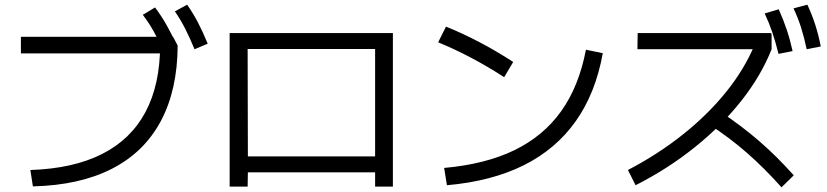

<svg xmlns="http://www.w3.org/2000/svg" viewBox="-20 -802 3497 812"><path d="M657.2 -613.3 692.4 -576.2H68.4V-646.5H711.9L731.4 -609.4Q730.5 -421.9 660.2 -290Q589.8 -158.2 453.6 -88.4Q317.4 -18.6 119.1 -13.7L108.4 -83Q289.1 -88.9 411.1 -150.4Q533.2 -211.9 595.2 -328.1Q657.2 -444.3 657.2 -613.3ZM584 -739.3 635.7 -770.5Q662.1 -735.4 684.1 -696.8Q706.1 -658.2 728.5 -608.4L673.8 -582Q650.4 -632.8 629.9 -669.4Q609.4 -706.1 584 -739.3ZM719.7 -753.9 771.5 -782.2Q797.9 -744.1 818.4 -704.6Q838.9 -665 858.4 -617.2L802.7 -593.8Q782.2 -643.6 762.7 -681.6Q743.2 -719.7 719.7 -753.9Z M951.2 -662.1H1641.6V-12.7H1566.4V-73.2H1028.3L1027.3 -12.7H951.2ZM1566.4 -140.6V-594.7H1027.3L1028.3 -140.6Z M2458 -591.8 2529.3 -577.1Q2499 -408.2 2415 -289.6Q2331.1 -170.9 2194.8 -103Q2058.6 -35.2 1870.1 -18.6L1858.4 -91.8Q2033.2 -107.4 2155.8 -167Q2278.3 -226.6 2353.5 -332Q2428.7 -437.5 2458 -591.8ZM1833 -623 1866.2 -689.5Q2008.8 -631.8 2150.4 -540L2112.3 -475.6Q1971.7 -566.4 1833 -623Z M3170.9 -611.3 3191.4 -593.8H2675.8L2676.8 -662.1H3241.2L3243.2 -655.3V-593.8Q3199.2 -482.4 3116.2 -377Q3033.2 -271.5 2918.9 -179.7Q2804.7 -87.9 2668 -18.6L2635.7 -83Q2764.6 -150.4 2869.6 -234.4Q2974.6 -318.4 3051.3 -413.6Q3127.9 -508.8 3170.9 -611.3ZM2978.5 -276.4 3027.3 -329.1Q3115.2 -270.5 3189.9 -206.1Q3264.6 -141.6 3336.9 -60.5L3285.2 -9.8Q3210.9 -92.8 3138.2 -156.2Q3065.4 -219.7 2978.5 -276.4ZM3213.9 -745.1 3273.4 -762.7Q3293 -718.8 3307.1 -676.8Q3321.3 -634.8 3332 -585.9L3272.5 -574.2Q3259.8 -625 3246.1 -665.5Q3232.4 -706.1 3213.9 -745.1ZM3335.9 -766.6 3394.5 -782.2Q3414.1 -740.2 3427.7 -697.8Q3441.4 -655.3 3451.2 -605.5L3391.6 -593.8Q3380.9 -644.5 3367.7 -686Q3354.5 -727.5 3335.9 -766.6Z"/></svg>

Font: Pretendard GOV Variable
Style: Regular
Weight: 400
Designer: Base glyphs from Inter by Rasmus Andersson; Hangul glyphs from Noto Sans CJK(Source Han Sans) by Jang Soo-young and Kang
Foundry: Kil Hyung-jin
Version: Version 1.307;Glyphs 3.2 (3192)